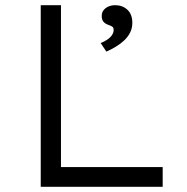

<svg xmlns="http://www.w3.org/2000/svg" viewBox="-20 -720 721 740"><path d="M137 0V-700H215V-76H607V0ZM390 -521 368 -554Q383 -560 394.5 -568Q406 -576 412 -585.5Q418 -595 418 -604Q418 -614 412.5 -617.5Q407 -621 398 -624Q386 -628 379 -636Q372 -644 372 -659Q372 -677 387 -688.5Q402 -700 424 -700Q452 -700 471 -682.5Q490 -665 490 -632Q490 -612 482 -595.5Q474 -579 460 -565.5Q446 -552 428 -541Q410 -530 390 -521Z"/></svg>

Font: Lexend Exa Light
Style: Regular
Weight: 300
Designer: Bonnie Shaver-Troup, Thomas Jockin
Foundry: Lexend
Version: Version 1.007